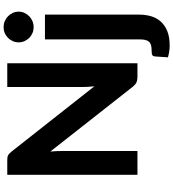

<svg xmlns="http://www.w3.org/2000/svg" viewBox="32 -818 966 1070"><g transform="rotate(-90 515.0 -283.0)"><path d="M697.5 -725.5V0H620Q602.5 0 590.5 -5.8Q578.5 -11.5 567 -25.5L205.5 -485.5Q207 -468 207.8 -451Q208.5 -434 208.5 -419.5V0H76V-725.5H155Q164.5 -725.5 171.2 -724.8Q178 -724 183.5 -721.2Q189 -718.5 194 -714Q199 -709.5 205 -702L569 -240Q567 -259 566 -276.8Q565 -294.5 565 -310.5V-725.5ZM968.5 -515.5V10Q968.5 45 959.5 75.8Q950.5 106.5 930.2 129.5Q910 152.5 877.2 166Q844.5 179.5 796.5 179.5Q778.5 179.5 762.8 177Q747 174.5 730.5 170L735.5 97Q736.5 87 742.8 83Q749 79 767.5 79Q786 79 798 75.8Q810 72.5 817.2 64.5Q824.5 56.5 827.5 43.2Q830.5 30 830.5 10V-515.5ZM985 -662Q985 -644.5 978 -629.5Q971 -614.5 959.2 -603Q947.5 -591.5 931.8 -585Q916 -578.5 898 -578.5Q881 -578.5 865.8 -585Q850.5 -591.5 839 -603Q827.5 -614.5 820.8 -629.5Q814 -644.5 814 -662Q814 -679.5 820.8 -694.8Q827.5 -710 839 -721.5Q850.5 -733 865.8 -739.5Q881 -746 898 -746Q916 -746 931.8 -739.5Q947.5 -733 959.2 -721.5Q971 -710 978 -694.8Q985 -679.5 985 -662Z"/></g></svg>

Font: Lato 2
Style: Regular
Weight: 800
Designer: Lukasz Dziedzic with Adam Twardoch and Botio Nikoltchev
Foundry: tyPoland Lukasz Dziedzic
Version: Version 2.015; 2015-08-06; http://www.latofonts.com/